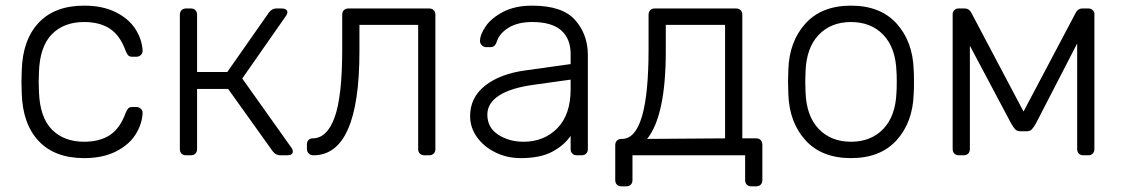

<svg xmlns="http://www.w3.org/2000/svg" viewBox="-20 -550 3977 680"><path d="M278 10Q174 10 117 -50.5Q60 -111 57 -220L56 -260L57 -300Q60 -409 117 -469.5Q174 -530 278 -530Q344 -530 390.5 -506.5Q437 -483 460 -446.5Q483 -410 485 -371Q485 -370 485 -369Q485 -361 478.5 -355Q472 -349 463 -349H449Q439 -349 434.5 -353.5Q430 -358 425 -370Q405 -425 369 -448.5Q333 -472 278 -472Q206 -472 163.5 -428.5Q121 -385 118 -295L117 -260L118 -225Q121 -135 163.5 -91.5Q206 -48 278 -48Q333 -48 369 -71.5Q405 -95 425 -150Q430 -162 434.5 -166.5Q439 -171 449 -171H463Q472 -171 478.5 -165Q485 -159 485 -151Q485 -150 485 -149Q483 -110 460 -73.5Q437 -37 390.5 -13.5Q344 10 278 10Z M1012 -27Q1017 -21 1017 -14Q1017 0 998 0H972Q957 0 946 -14L788 -235H678V-22Q678 -12 672 -6Q666 0 656 0H639Q629 0 623 -6Q617 -12 617 -22V-498Q617 -508 623 -514Q629 -520 639 -520H656Q666 -520 672 -514Q678 -508 678 -498V-295H785L932 -505Q943 -520 958 -520H978Q987 -520 992.5 -516.5Q998 -513 998 -506Q998 -502 993 -494L838 -272Z M1090 0Q1080 0 1073.5 -6.5Q1067 -13 1067 -23V-39Q1067 -48 1072.5 -54Q1078 -60 1087 -60Q1138 -60 1165 -134Q1192 -208 1192 -375V-498Q1192 -508 1198 -514Q1204 -520 1214 -520H1500Q1510 -520 1516 -514Q1522 -508 1522 -498V-22Q1522 -12 1516 -6Q1510 0 1500 0H1483Q1473 0 1467 -6Q1461 -12 1461 -22V-462H1253V-368Q1253 0 1090 0Z M1824 10Q1776 10 1735 -10Q1694 -30 1669.5 -64Q1645 -98 1645 -139Q1645 -205 1698.5 -247Q1752 -289 1843 -301L2001 -323V-358Q2001 -413 1967.5 -442.5Q1934 -472 1865 -472Q1814 -472 1781.5 -452Q1749 -432 1740 -404Q1736 -392 1730.5 -387.5Q1725 -383 1716 -383H1702Q1693 -383 1686.5 -389.5Q1680 -396 1680 -405Q1680 -427 1700 -456.5Q1720 -486 1762 -508Q1804 -530 1865 -530Q1972 -530 2017 -479Q2062 -428 2062 -355V-22Q2062 -12 2056 -6Q2050 0 2040 0H2023Q2013 0 2007 -6Q2001 -12 2001 -22V-69Q1979 -36 1936.5 -13Q1894 10 1824 10ZM1834 -48Q1907 -48 1954 -96Q2001 -144 2001 -234V-268L1872 -250Q1790 -239 1748 -212Q1706 -185 1706 -144Q1706 -98 1744.5 -73Q1783 -48 1834 -48Z M2181 110Q2171 110 2165 104Q2159 98 2159 88V-36Q2159 -46 2165 -52Q2171 -58 2181 -58H2184Q2277 -60 2277 -375V-498Q2277 -508 2283 -514Q2289 -520 2299 -520H2587Q2597 -520 2603 -514Q2609 -508 2609 -498V-60H2658Q2668 -60 2674 -54Q2680 -48 2680 -38V88Q2680 98 2674 104Q2668 110 2658 110H2641Q2631 110 2625 104Q2619 98 2619 88V0H2220V88Q2220 98 2214 104Q2208 110 2198 110ZM2548 -60V-462H2338V-368Q2338 -141 2272 -58Z M2994 10Q2890 10 2832.5 -53.5Q2775 -117 2772 -218L2771 -260L2772 -302Q2775 -403 2832.5 -466.5Q2890 -530 2994 -530Q3098 -530 3155.5 -466.5Q3213 -403 3216 -302Q3217 -292 3217 -260Q3217 -228 3216 -218Q3213 -117 3155.5 -53.5Q3098 10 2994 10ZM2994 -48Q3065 -48 3108.5 -93.5Q3152 -139 3155 -223Q3156 -233 3156 -260Q3156 -287 3155 -297Q3152 -381 3108.5 -426.5Q3065 -472 2994 -472Q2923 -472 2879.5 -426.5Q2836 -381 2833 -297L2832 -260L2833 -223Q2836 -139 2879.5 -93.5Q2923 -48 2994 -48Z M3836 -520Q3844 -520 3850 -514Q3856 -508 3856 -501V-22Q3856 -12 3850 -6Q3844 0 3834 0H3817Q3807 0 3801 -6Q3795 -12 3795 -22V-396L3649 -113Q3641 -99 3634.5 -92Q3628 -85 3615 -85H3595Q3582 -85 3575.5 -92Q3569 -99 3561 -113L3415 -388V-22Q3415 -12 3409 -6Q3403 0 3393 0H3376Q3366 0 3360 -6Q3354 -12 3354 -22V-501Q3354 -508 3360 -514Q3366 -520 3374 -520H3397Q3412 -520 3420 -505L3605 -155L3790 -505Q3798 -520 3813 -520Z"/></svg>

Font: Rubik AZ
Style: Regular
Weight: 300
Designer: Hubert and Fischer
Foundry: Hubert & Fischer
Version: Version 2.000